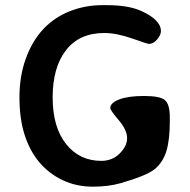

<svg xmlns="http://www.w3.org/2000/svg" viewBox="-20 -720 731 737"><path d="M334.5 -3.4Q272.5 -3.9 220.7 -28.3Q112.3 -80.1 73.2 -206.5Q54.7 -266.1 54.7 -347.2Q54.7 -427.7 79.1 -495.1Q127.4 -628.9 247.6 -676.8Q307.1 -700.2 371.6 -700.2H390.6Q472.7 -700.2 521.5 -678.2Q597.7 -644 597.7 -600.6Q597.7 -585 582.8 -568.1Q567.9 -551.3 550.8 -551.3Q547.4 -551.3 487.3 -572.3Q427.2 -593.3 380.4 -593.3Q284.2 -593.3 233.2 -527.1Q182.1 -460.9 182.1 -346.4Q182.1 -231.9 233.6 -167.2Q285.2 -102.5 369.1 -102.5Q410.6 -102.5 439.2 -130.6Q467.8 -158.7 467.8 -189.9Q467.8 -221.2 435.5 -259Q403.3 -296.9 403.3 -305.2Q403.3 -325.2 437.7 -338.4Q472.2 -351.6 533 -351.6Q593.8 -351.6 612.8 -335.9Q631.8 -320.3 631.8 -269.5V-253.9Q631.8 -183.1 618.7 -140.1Q605.5 -97.2 574.7 -71.5Q543.9 -45.9 443.8 -17.1Q396.5 -3.4 334.5 -3.4Z"/></svg>

Font: Averia Sans
Style: Bold
Weight: 700
Version: Version 1.0